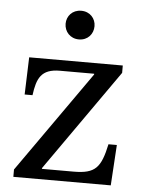

<svg xmlns="http://www.w3.org/2000/svg" viewBox="-50 -713 558 754"><g transform="rotate(5 229.0 -336.5)"><path d="M425 -160H392C372 -67 351 -41 265 -41H140V-44L421 -444V-473H52L47 -326H78C87 -393 103 -431 177 -431H312V-428L31 -29V0H415ZM240 -673C205 -673 183 -647 183 -617C183 -586 206 -560 240 -560C275 -560 297 -586 297 -617C297 -647 275 -673 240 -673Z"/></g></svg>

Font: STIX Two Math
Style: Regular
Weight: 400
Designer: Ross Mills, John Hudson & Paul Hanslow, Tiro Typeworks Ltd; with portions MicroPress Inc., with additions and correction
Foundry: Tiro Typeworks Ltd
Version: Version 2.02 b142